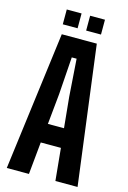

<svg xmlns="http://www.w3.org/2000/svg" viewBox="-139 -1006 714 1071"><g transform="rotate(15 218.0 -470.5)"><path d="M13.6 0 116.9 -800H319.1L422.4 0H294.4L276.2 -186.6H159.8L141.6 0ZM171.5 -296.9H264.5L247.2 -473.3L232.1 -689.7H204.1L189 -473.2ZM242.9 -855V-940.7H328.6V-855ZM108 -855V-940.7H193.5V-855Z"/></g></svg>

Font: Big Shoulders Thin
Style: Regular
Weight: 100
Designer: Patric King
Foundry: XO Type Co
Version: Version 2.002